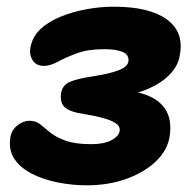

<svg xmlns="http://www.w3.org/2000/svg" viewBox="-20 -544 580 574"><path d="M239 10Q196 10 153 1.5Q110 -7 75.5 -24.5Q41 -42 23 -69Q5 -96 11 -134Q15 -156 32.5 -169.5Q50 -183 68 -183Q87 -183 100 -172.5Q113 -162 130 -148Q147 -134 176 -123.5Q205 -113 253 -113Q291 -113 313.5 -125Q336 -137 338 -154Q339 -166 327.5 -174.5Q316 -183 292 -190Q268 -197 232 -203Q189 -209 173.5 -223.5Q158 -238 163 -267Q167 -290 189.5 -299.5Q212 -309 259 -316Q310 -324 336 -334.5Q362 -345 364 -361Q366 -381 346 -389Q326 -397 292 -397Q243 -397 209.5 -384.5Q176 -372 153 -359.5Q130 -347 111 -347Q88 -347 77.5 -364Q67 -381 71 -402Q77 -435 101.5 -457.5Q126 -480 162 -494.5Q198 -509 239 -516.5Q280 -524 320 -524Q426 -524 478 -486.5Q530 -449 518 -382Q514 -350 490 -324Q466 -298 427.5 -280.5Q389 -263 339 -255V-274Q393 -272 428.5 -255.5Q464 -239 479 -209Q494 -179 487 -135Q480 -94 446 -61.5Q412 -29 358.5 -9.5Q305 10 239 10Z"/></svg>

Font: Shantell Sans Light
Style: Bold Italic
Weight: 700
Italic angle: -11°
Version: Version 1.011;[c5ecc13dd]